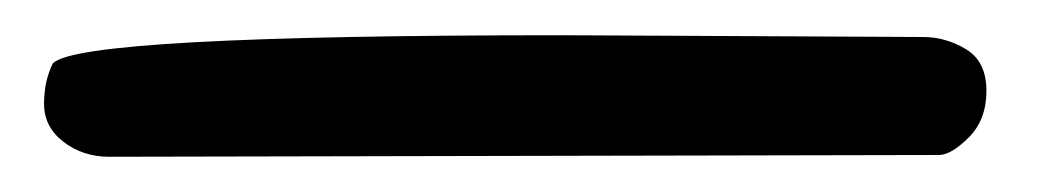

<svg xmlns="http://www.w3.org/2000/svg" viewBox="-20 -9 592 109"><path d="M300 11 504 12Q517 12 528.5 19Q540 26 540 42.5Q540 59 530 69Q520 79 513 79L42 80Q27 80 16 71.5Q5 63 5 50Q5 37 10 27Q25 11 300 11Z"/></svg>

Font: Mrs Sheppards
Style: Regular
Weight: 400
Version: Version 1.000